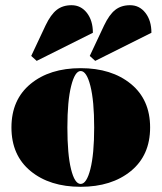

<svg xmlns="http://www.w3.org/2000/svg" viewBox="-20 -706 621 738"><path d="M121 -472 100 -491 155 -608Q175 -650 198 -668Q221 -686 255 -686Q291 -686 314 -656.5Q337 -627 337 -580ZM346 -472 325 -491 380 -608Q400 -650 423 -668Q446 -686 480 -686Q516 -686 539 -656.5Q562 -627 562 -580ZM483 -48.5Q409 12 290 12Q171 12 97.5 -48.5Q24 -109 24 -216Q24 -323 97.5 -383.5Q171 -444 290 -444Q409 -444 483 -383.5Q557 -323 557 -216Q557 -109 483 -48.5ZM290 -433Q268 -433 253.5 -375.5Q239 -318 239 -216Q239 -113 253 -56Q267 1 290 1Q313 1 327.5 -56.5Q342 -114 342 -216Q342 -318 327.5 -375.5Q313 -433 290 -433Z"/></svg>

Font: Arapey Black-Display
Style: Regular
Weight: 900
Designer: Eduardo Rodriguez Tunni
Foundry: Eduardo Rodriguez Tunni
Version: Version 4.000